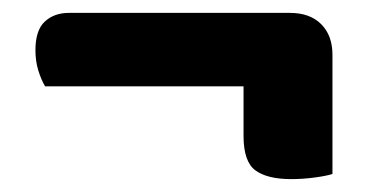

<svg xmlns="http://www.w3.org/2000/svg" viewBox="-20 -452 571 298"><path d="M87 -432H430Q461 -432 478.5 -414.5Q496 -397 496 -367V-182Q487 -179 468.5 -176.5Q450 -174 432 -174Q395 -174 376.5 -187.5Q358 -201 358 -241V-318H50Q44 -328 39.5 -342.5Q35 -357 35 -374Q35 -405 49.5 -418.5Q64 -432 87 -432Z"/></svg>

Font: Baloo Bhaijaan 2
Style: Bold
Weight: 700
Designer: Sanskriti Dholi, Noopur Datye and Ek Type
Foundry: Ek Type
Version: Version 1.701